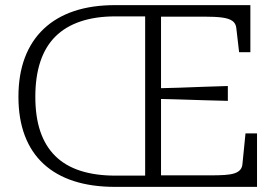

<svg xmlns="http://www.w3.org/2000/svg" viewBox="-20 -730 1086 750"><path d="M588 -385Q635 -386 682 -387.5Q729 -389 776 -391Q823 -393 870 -394V-336Q823 -337 776 -338.5Q729 -340 682 -341.5Q635 -343 588 -344ZM430 -44H547V-666H430Q353 -666 294 -646Q235 -626 196 -587Q157 -548 137.5 -489Q118 -430 118 -352Q118 -274 137.5 -216.5Q157 -159 196 -120.5Q235 -82 294 -63Q353 -44 430 -44ZM430 0Q339 0 269 -22.5Q199 -45 150.5 -89.5Q102 -134 77 -200Q52 -266 52 -352Q52 -438 77 -504.5Q102 -571 150.5 -617Q199 -663 269 -686.5Q339 -710 430 -710H958V-526H914L903 -621Q901 -639 887.5 -648.5Q874 -658 847.5 -661.5Q821 -665 778 -665H609V-45H802Q834 -45 857.5 -46.5Q881 -48 896 -53Q911 -58 918.5 -67Q926 -76 927 -89L939 -209H984V0Z"/></svg>

Font: Roboto Serif ExtraLight
Style: Regular
Weight: 250
Version: Version 1.007